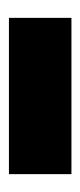

<svg xmlns="http://www.w3.org/2000/svg" viewBox="105 -947 180 430"><g transform="rotate(90 195.0 -732.0)"><path d="M20 -662V-802H370V-662Z"/></g></svg>

Font: Braah One
Style: Regular
Weight: 400
Designer: Ashish Kumar
Foundry: Ashish Kumar
Version: Version 1.001; ttfautohint (v1.8.4.7-5d5b);gftools[0.9.29]